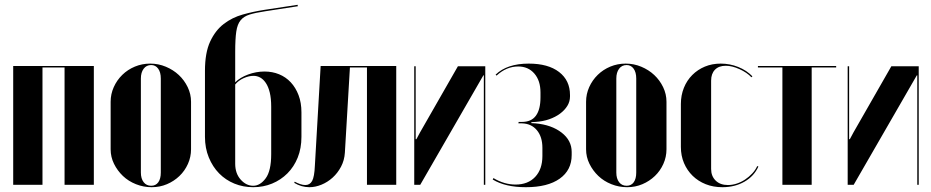

<svg xmlns="http://www.w3.org/2000/svg" viewBox="-20 -770 3879 800"><path d="M371 -495V0H249V-489H157V0H35V-495Z M606 -505Q640 -505 671 -492Q702 -479 725 -457.5Q748 -436 762 -407Q776 -378 776 -346V-148Q776 -116 763 -87Q750 -58 727.5 -36.5Q705 -15 675.5 -2.5Q646 10 612 10Q578 10 546.5 -2.5Q515 -15 492 -37Q469 -59 455 -87.5Q441 -116 441 -148V-346Q441 -378 454 -407Q467 -436 489.5 -458Q512 -480 542 -492.5Q572 -505 606 -505ZM610 -499Q590 -499 578.5 -483.5Q567 -468 567 -443V-51Q567 -26 578.5 -11Q590 4 610 4Q629 4 639.5 -10.5Q650 -25 650 -51V-443Q650 -469 639 -484Q628 -499 610 -499Z M834 -200V-475Q834 -550 855.5 -596.5Q877 -643 912 -670Q947 -697 991.5 -709.5Q1036 -722 1082 -729L1220 -750L1221 -744L1085 -723Q1045 -717 1020.5 -709.5Q996 -702 982.5 -685.5Q969 -669 964.5 -638.5Q960 -608 960 -554V-427Q980 -447 1013.5 -459.5Q1047 -472 1082 -472Q1115 -472 1143 -460.5Q1171 -449 1191.5 -427Q1212 -405 1224 -373.5Q1236 -342 1236 -302V-200Q1236 -152 1220.5 -113.5Q1205 -75 1177.5 -47.5Q1150 -20 1113.5 -5Q1077 10 1035 10Q993 10 956.5 -5Q920 -20 893 -47.5Q866 -75 850 -114Q834 -153 834 -200ZM960 -418V-88Q960 -47 983 -21.5Q1006 4 1035 4Q1064 4 1087 -27Q1110 -58 1110 -128V-325Q1110 -360 1104 -384.5Q1098 -409 1087.5 -424.5Q1077 -440 1064 -447Q1051 -454 1036 -454Q1017 -454 995.5 -444.5Q974 -435 960 -418Z M1208 -13Q1219 -7 1230.5 -3Q1242 1 1252 1Q1271 1 1280.5 -16Q1290 -33 1292 -80L1316 -495H1631V0H1509V-489H1438L1417 -134Q1415 -102 1401 -75.5Q1387 -49 1366 -30Q1345 -11 1319.5 -0.5Q1294 10 1269 10Q1236 10 1206 -8Z M2002 -494V0H1996V-456H1994L1731 0H1706V-494H1712V-190H1715L1730 -218L1888 -494Z M2171 10Q2085 10 2033 -22L2036 -28Q2081 -1 2128 -1Q2180 -1 2210 -33Q2240 -65 2240 -120V-154Q2240 -200 2217 -227.5Q2194 -255 2155 -256H2140L2141 -262H2155Q2194 -262 2213 -288Q2232 -314 2232 -364V-385Q2232 -434 2206.5 -463.5Q2181 -493 2139 -493Q2090 -493 2049 -455L2045 -459Q2093 -505 2183 -505Q2264 -505 2309.5 -470Q2355 -435 2355 -374V-368Q2355 -347 2344 -329Q2333 -311 2313.5 -296.5Q2294 -282 2268 -273Q2242 -264 2211 -262L2194 -261V-257L2211 -256Q2278 -250 2320 -217.5Q2362 -185 2362 -137V-124Q2362 -61 2312 -25.5Q2262 10 2171 10Z M2587 -505Q2621 -505 2652 -492Q2683 -479 2706 -457.5Q2729 -436 2743 -407Q2757 -378 2757 -346V-148Q2757 -116 2744 -87Q2731 -58 2708.5 -36.5Q2686 -15 2656.5 -2.5Q2627 10 2593 10Q2559 10 2527.5 -2.5Q2496 -15 2473 -37Q2450 -59 2436 -87.5Q2422 -116 2422 -148V-346Q2422 -378 2435 -407Q2448 -436 2470.5 -458Q2493 -480 2523 -492.5Q2553 -505 2587 -505ZM2591 -499Q2571 -499 2559.5 -483.5Q2548 -468 2548 -443V-51Q2548 -26 2559.5 -11Q2571 4 2591 4Q2610 4 2620.5 -10.5Q2631 -25 2631 -51V-443Q2631 -469 2620 -484Q2609 -499 2591 -499Z M2817 -337Q2817 -373 2829.5 -404Q2842 -435 2864.5 -457.5Q2887 -480 2917 -492.5Q2947 -505 2983 -505Q3021 -505 3056 -491Q3091 -477 3115 -452L3111 -448Q3092 -468 3061 -482Q3030 -496 3004 -496Q2975 -496 2959 -479.5Q2943 -463 2943 -434V-66Q2943 -36 2962 -17.5Q2981 1 3013 1Q3031 1 3049.5 -5Q3068 -11 3084.5 -22Q3101 -33 3114.5 -47.5Q3128 -62 3135 -78L3140 -76Q3122 -36 3082 -13Q3042 10 2990 10Q2952 10 2920.5 -2.5Q2889 -15 2866 -37.5Q2843 -60 2830 -90.5Q2817 -121 2817 -158Z M3464 -489H3362V0H3240V-489H3138V-495H3464Z M3808 -494V0H3802V-456H3800L3537 0H3512V-494H3518V-190H3521L3536 -218L3694 -494Z"/></svg>

Font: Moniqa Black Display
Style: Regular
Weight: 900
Designer: Rajesh Rajput
Foundry: Rajesh Rajput
Version: Version 1.000